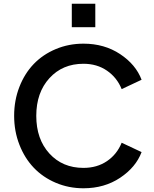

<svg xmlns="http://www.w3.org/2000/svg" viewBox="-20 -989 817 1021"><path d="M361.8 -844.2V-969.2H486.8V-844.2ZM423.8 12.2Q345.7 12.2 277.1 -16.8Q208.5 -45.9 159.9 -96.7Q111.3 -147.5 83.3 -219.2Q55.2 -291 55.2 -373Q55.2 -455.1 83 -526.6Q110.8 -598.1 159.4 -648.7Q208 -699.2 276.6 -728Q345.2 -756.8 423.8 -756.8Q535.2 -756.8 618.9 -701.2Q702.6 -645.5 732.9 -564.9L627 -515.1Q602.1 -576.7 548.8 -613.3Q495.6 -649.9 423.8 -649.9Q312.5 -649.9 242.7 -573.2Q172.9 -496.6 172.9 -373Q172.9 -249 242.7 -172.6Q312.5 -96.2 423.8 -96.2Q496.1 -96.2 549.1 -132.3Q602.1 -168.5 627 -230L732.9 -180.2Q702.6 -99.6 618.9 -43.7Q535.2 12.2 423.8 12.2Z"/></svg>

Font: Plus Jakarta Sans SemiBold
Style: Regular
Weight: 600
Designer: Gumpita Rahayu
Foundry: Tokotype
Version: Version 2.006